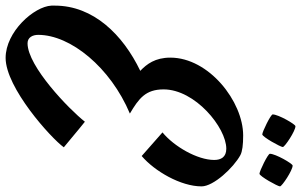

<svg xmlns="http://www.w3.org/2000/svg" viewBox="-254 -774 1071 683"><g transform="rotate(90 281.5 -432.5)"><path d="M495 -401C549 -447 603 -540 603 -614C603 -657 536 -728 492 -752C479 -759 455 -762 422 -762C301 -762 145 -640 145 -503C145 -449 168 -419 192 -396C63 -334 -40 -229 -40 -92V-80C-37 -18 53 83 146 83C252 83 431 -78 464 -124C439 -144 412 -168 373 -199C329 -143 176 5 94 5C73 5 64 -13 64 -33C64 -148 180 -290 344 -359C290 -391 258 -415 258 -479C258 -591 394 -702 469 -702C499 -702 509 -683 509 -659C509 -599 461 -516 411 -475ZM463 -903C463 -910 406 -948 389 -948C382 -948 347 -887 347 -867C347 -860 409 -830 418 -830C427 -830 463 -895 463 -903ZM603 -893C603 -900 546 -938 529 -938C522 -938 487 -877 487 -857C487 -850 549 -820 558 -820C567 -820 603 -885 603 -893Z"/></g></svg>

Font: Yesteryear
Style: Regular
Weight: 400
Designer: Astigmatic (AOETI)
Foundry: Astigmatic (AOETI)
Version: Version 1.000